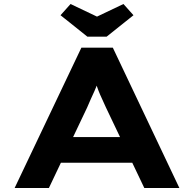

<svg xmlns="http://www.w3.org/2000/svg" viewBox="-20 -938 968 958"><path d="M53 0 386 -700H543L875 0H700L508 -403Q498 -426 488.5 -446Q479 -466 471.5 -485.5Q464 -505 457 -525Q450 -545 444 -565L481 -566Q474 -544 467 -523.5Q460 -503 451 -483Q442 -463 433 -443.5Q424 -424 415 -402L224 0ZM208 -126 263 -254H663L692 -126ZM416 -755 282 -862 332 -918 479 -848H449L596 -918L646 -862L512 -755Z"/></svg>

Font: Lexend Tera
Style: Bold
Weight: 700
Designer: Bonnie Shaver-Troup, Thomas Jockin
Foundry: Lexend
Version: Version 1.007